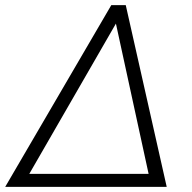

<svg xmlns="http://www.w3.org/2000/svg" viewBox="-52 -731 752 751"><path d="M383.3 -710.9 -31.7 0H600.1L439.9 -710.9ZM401.4 -638.7 529.3 -50.8H62.5Z"/></svg>

Font: Roboto Light
Style: Italic
Weight: 300
Italic angle: -12°
Designer: Google
Version: Version 2.137; 2017